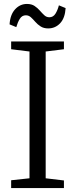

<svg xmlns="http://www.w3.org/2000/svg" viewBox="-20 -953 381 973"><path d="M129.5 -49.5V-692L36.5 -703.5V-743H304V-703.5L211.5 -692V-49.5L304 -38.5V0H36.5V-39.5ZM224.5 -809Q201.5 -809 186 -819Q170.5 -829 159 -842.2Q147.5 -855.5 136.5 -865.5Q125.5 -875.5 111 -875.5Q91.5 -875.5 80.5 -857.8Q69.5 -840 62.5 -815.5L28.5 -829.5Q31.5 -878.5 56.5 -905.8Q81.5 -933 116.5 -933Q140 -933 155.2 -922.8Q170.5 -912.5 182 -899.2Q193.5 -886 204.5 -875.8Q215.5 -865.5 230 -865.5Q249.5 -865.5 260.8 -883.2Q272 -901 278.5 -926L312.5 -912Q309.5 -861.5 284.8 -835.2Q260 -809 224.5 -809Z"/></svg>

Font: Merriweather 36pt Light
Style: Regular
Weight: 300
Designer: Eben Sorkin
Foundry: Eben Sorkin
Version: Version 2.100